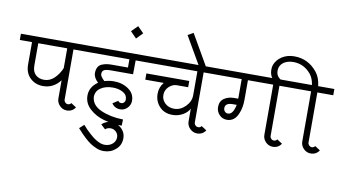

<svg xmlns="http://www.w3.org/2000/svg" viewBox="-102 -885 2380 1332"><g transform="rotate(10 1088.0 -219.0)"><path d="M318 -280V-419H114V-262Q114 -219 137 -197.5Q160 -176 197 -176Q238 -176 269.5 -207Q301 -238 318 -280ZM389 6Q360 6 339 -15.5Q318 -37 318 -66V-194Q271 -132 197 -132Q144 -132 107 -166.5Q70 -201 70 -262V-419H-16V-463H490V-419H362V-66Q362 -55 370 -46.5Q378 -38 389 -38Q404 -38 412 -50L449 -26Q428 6 389 6Z M753 -110Q764 -110 772 -118.5Q780 -127 780 -138Q780 -172 749.5 -189Q719 -206 677 -206Q627 -206 593 -183.5Q559 -161 558 -120Q562 -61 628.5 -31.5Q695 -2 785 0L783 44Q715 43 656 26.5Q597 10 555 -28.5Q513 -67 513 -121Q513 -182 570 -221Q537 -252 537 -284Q537 -309 546.5 -325.5Q556 -342 573.5 -349Q591 -356 606.5 -358.5Q622 -361 643 -361H756V-419H457V-463H894V-419H800L799 -321H643Q608 -321 594.5 -313Q581 -305 581 -284Q581 -268 611 -240Q644 -250 677 -250Q737 -250 780.5 -219.5Q824 -189 824 -138Q824 -109 803 -87.5Q782 -66 753 -66Q714 -66 693 -98L730 -122Q737 -110 753 -110Z M689 195Q722 195 744 176Q766 157 766 129Q766 107 750 91Q734 75 712 75Q688 75 674 89L642 59Q673 31 712 31Q750 31 781 60Q810 89 810 127Q810 178 774 208Q739 239 691 239Q665 239 644 231Q615 219 598 208Q575 193 552 171Q528 149 495 112L527 83Q553 114 582 139Q614 168 640 181Q666 195 689 195Z M776 -569 733 -613 776 -656 819 -613Z M889 -299V-343H1191V-299H1112Q1081 -299 1056 -275Q1031 -251 1031 -217Q1031 -182 1056.5 -158.5Q1082 -135 1121 -135Q1165 -135 1200 -170.5Q1235 -206 1235 -250V-419H865V-463H1407V-419H1279V-66Q1279 -55 1287.5 -46.5Q1296 -38 1307 -38Q1323 -38 1330 -50L1367 -26Q1346 6 1307 6Q1278 6 1256.5 -15.5Q1235 -37 1235 -66V-156Q1221 -128 1188 -109.5Q1155 -91 1117 -91Q1058 -91 1024 -128.5Q990 -166 990 -218Q990 -264 1019 -299Z M1287 -462 1248 -441 1124 -655 1163 -677Z M1544 -237H1517Q1463 -237 1463 -200Q1463 -186 1472 -176.5Q1481 -167 1494 -167Q1530 -167 1544 -237ZM1375 -463H1941V-419H1813V-66Q1813 -55 1821 -46.5Q1829 -38 1840 -38Q1855 -38 1863 -50L1900 -26Q1879 6 1840 6Q1811 6 1790 -15.5Q1769 -37 1769 -66V-419H1591V-281Q1591 -227 1574 -186Q1550 -123 1494 -123Q1462 -123 1440.5 -146Q1419 -169 1419 -200Q1419 -241 1448 -261Q1477 -281 1518 -281H1547V-419H1375Z M2107 6Q2078 6 2057 -15.5Q2036 -37 2036 -66V-307V-419H1908V-463H2034Q2028 -508 2006 -536Q1956 -598 1880 -598Q1844 -598 1818.5 -583Q1793 -568 1785 -542Q1782 -532 1782 -519Q1782 -495 1795.5 -478.5Q1809 -462 1828 -457L1818 -421Q1783 -429 1760.5 -455Q1738 -481 1738 -519Q1738 -539 1743 -553Q1757 -591 1794 -614.5Q1831 -638 1880 -638Q1978 -638 2041 -560Q2072 -522 2078 -463H2192V-419H2080V-307V-66Q2080 -55 2088.5 -46.5Q2097 -38 2107 -38Q2122 -38 2130 -50L2167 -26Q2146 6 2107 6Z"/></g></svg>

Font: Bhavuka
Style: Regular
Weight: 400
Version: 2.94.0; ttfautohint (v1.2) -l 7 -r 28 -G 50 -x 13 -D deva -f